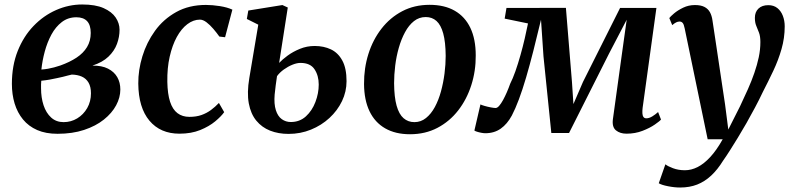

<svg xmlns="http://www.w3.org/2000/svg" viewBox="-20 -586 3538 856"><path d="M236.5 10.5Q184 10.5 145.8 -6.2Q107.5 -23 82.5 -53.5Q57.5 -84 45.2 -124.5Q33 -165 33 -212Q33 -293.5 59 -358.8Q85 -424 129.5 -470.2Q174 -516.5 230.2 -541.2Q286.5 -566 346.5 -566Q405.5 -566 442 -549.8Q478.5 -533.5 495.8 -507.8Q513 -482 513 -453.5Q513 -421.5 501.5 -390.2Q490 -359 463.5 -333.5Q437 -308 392 -293.5Q434 -294 461.5 -280Q489 -266 502.8 -242Q516.5 -218 516.5 -187Q516.5 -151.5 497.8 -116.5Q479 -81.5 443 -52.8Q407 -24 355 -6.8Q303 10.5 236.5 10.5ZM263.5 -41.5Q296.5 -41.5 324.2 -58.2Q352 -75 368.8 -104.2Q385.5 -133.5 385.5 -170Q385.5 -199 374.8 -217.5Q364 -236 344.8 -244.5Q325.5 -253 300 -253.5Q292.5 -252 282.2 -249.2Q272 -246.5 260.2 -243.5Q248.5 -240.5 235.5 -238Q219.5 -234.5 201.8 -231.2Q184 -228 164 -226Q163 -218 163 -209.5Q163 -201 163 -192.5Q163 -151 174.2 -116.8Q185.5 -82.5 208 -62Q230.5 -41.5 263.5 -41.5ZM164.5 -276Q180 -277 193.8 -279.5Q207.5 -282 221 -285.5Q234.5 -289 249 -294Q291 -309 321.2 -329Q351.5 -349 368 -376.2Q384.5 -403.5 384.5 -439Q384.5 -474.5 368.2 -491.8Q352 -509 320.5 -509Q283.5 -509 255.8 -487.8Q228 -466.5 209.2 -431.8Q190.5 -397 179.5 -356Q168.5 -315 164.5 -276Z M780 10Q695 10 646.2 -48Q597.5 -106 596.5 -213.5Q596 -273.5 614.8 -335Q633.5 -396.5 671 -448.5Q708.5 -500.5 765.5 -532.2Q822.5 -564 898 -564Q926.5 -564 960 -558.8Q993.5 -553.5 1016 -543L983.5 -420L958 -423Q946 -440 931 -457.5Q916 -475 900.5 -486.8Q885 -498.5 871.5 -498.5Q842 -498.5 815.2 -478.2Q788.5 -458 768.2 -421Q748 -384 736.5 -333.2Q725 -282.5 726 -221Q727 -167 738.2 -132.5Q749.5 -98 771.2 -81.5Q793 -65 824.5 -65Q855 -65 878.2 -73.2Q901.5 -81.5 920.5 -95.5Q939.5 -109.5 956 -127L979.5 -86Q966.5 -67.5 939.5 -45Q912.5 -22.5 872.5 -6.2Q832.5 10 780 10Z M1266.5 11Q1221 11 1184.2 -3.5Q1147.5 -18 1122.8 -48Q1098 -78 1089.2 -125.2Q1080.5 -172.5 1091.5 -238L1131.5 -476L1080.5 -501.5L1087 -539L1239 -563.5L1263 -552.5L1224.5 -305.5Q1238.5 -320.5 1262.2 -338Q1286 -355.5 1317 -368.2Q1348 -381 1383 -381Q1423.5 -381 1455.5 -365.8Q1487.5 -350.5 1506.2 -316Q1525 -281.5 1525 -224Q1525 -177.5 1504.8 -135.2Q1484.5 -93 1448.8 -60Q1413 -27 1366.2 -8Q1319.5 11 1266.5 11ZM1276.5 -42Q1316 -42 1343.8 -67.2Q1371.5 -92.5 1386.2 -131.2Q1401 -170 1401 -209Q1401 -249 1382.2 -277.2Q1363.5 -305.5 1319.5 -305.5Q1303.5 -305.5 1283.8 -297.5Q1264 -289.5 1245.5 -276.2Q1227 -263 1215 -246.5Q1212 -226 1209.2 -205.5Q1206.5 -185 1204.5 -164.5Q1201 -122.5 1209.8 -95Q1218.5 -67.5 1236.2 -54.8Q1254 -42 1276.5 -42Z M1895 -564.5Q1961.5 -564.5 2007.2 -538.2Q2053 -512 2077 -461.8Q2101 -411.5 2101 -339Q2101.5 -269.5 2081.2 -206.2Q2061 -143 2022.8 -93.8Q1984.5 -44.5 1930.2 -16Q1876 12.5 1808 12.5Q1743 12.5 1697.2 -13.8Q1651.5 -40 1627.5 -90Q1603.5 -140 1603 -211.5Q1602.5 -282 1622.5 -345.5Q1642.5 -409 1680.8 -458.2Q1719 -507.5 1773.2 -536Q1827.5 -564.5 1895 -564.5ZM1878 -510Q1848.5 -510 1825.5 -491.8Q1802.5 -473.5 1785.8 -442.5Q1769 -411.5 1758 -373Q1747 -334.5 1742 -293.5Q1737 -252.5 1737 -215Q1737.5 -153 1748.2 -114.8Q1759 -76.5 1779.2 -59Q1799.5 -41.5 1827.5 -41.5Q1856.5 -41.5 1879.2 -59.8Q1902 -78 1918.8 -109Q1935.5 -140 1946 -178.5Q1956.5 -217 1961.8 -258Q1967 -299 1967 -337Q1966.5 -399 1956 -437Q1945.5 -475 1926 -492.5Q1906.5 -510 1878 -510Z M2773 10Q2744.5 10 2726.2 -4.8Q2708 -19.5 2712.5 -54.5L2752.5 -344L2774 -498L2695 -346.5L2517 7H2438L2403 -335L2392 -498Q2374.5 -424.5 2358 -359.8Q2341.5 -295 2325.5 -240.5Q2309.5 -186 2293.5 -143.2Q2277.5 -100.5 2262 -71Q2241.5 -33 2212.5 -12.5Q2183.5 8 2143.5 8Q2136.5 8 2125.8 6Q2115 4 2106 1Q2097 -2 2095 -4L2122 -120.5Q2126 -118 2139.8 -114Q2153.5 -110 2168.2 -107.2Q2183 -104.5 2189.5 -104.5Q2197 -104.5 2205.5 -114.2Q2214 -124 2222.8 -140Q2231.5 -156 2239.8 -175Q2248 -194 2254.5 -212.5Q2266 -235 2277.8 -268.2Q2289.5 -301.5 2300.2 -339.5Q2311 -377.5 2319.5 -414.5Q2328 -451.5 2334 -481.5L2230 -503L2238 -550.5L2503 -551L2530 -220.5L2536.5 -122L2579 -220.5L2744.5 -550.5H2906.5L2845 -105Q2843.5 -92 2844 -81.2Q2844.5 -70.5 2848.8 -64.5Q2853 -58.5 2861.5 -58.5Q2874 -58.5 2888 -67Q2902 -75.5 2914 -86.5L2927 -53Q2921.5 -46 2899.5 -30.8Q2877.5 -15.5 2844.8 -2.8Q2812 10 2773 10Z M3032.5 -459.5Q3029 -477.5 3023.5 -483.8Q3018 -490 3010 -490Q3002 -490 2994.5 -486.2Q2987 -482.5 2977 -474L2964 -505.5Q2969 -512.5 2985.2 -526.2Q3001.5 -540 3025.8 -551.8Q3050 -563.5 3078 -563.5Q3104.5 -563.5 3120.5 -555.2Q3136.5 -547 3145 -531.8Q3153.5 -516.5 3156.5 -494.5Q3163.5 -448.5 3170.5 -401.8Q3177.5 -355 3184.5 -308Q3191.5 -261 3198.5 -214.2Q3205.5 -167.5 3212.5 -121L3227 -8.5L3279.5 -112.5Q3298 -151.5 3314.5 -188.5Q3331 -225.5 3343.2 -261Q3355.5 -296.5 3362.8 -330.8Q3370 -365 3370 -398.5Q3370 -424 3364 -440Q3358 -456 3351.8 -470.5Q3345.5 -485 3345.5 -506.5Q3345.5 -532.5 3361.5 -547.8Q3377.5 -563 3405.5 -563Q3429.5 -563 3445.8 -550Q3462 -537 3470.2 -515.5Q3478.5 -494 3478.5 -468.5Q3478.5 -416.5 3464.2 -367Q3450 -317.5 3427.5 -270Q3405 -222.5 3381 -176Q3365 -142 3346.2 -106.8Q3327.5 -71.5 3308 -37.2Q3288.5 -3 3269.5 28Q3250.5 59 3234 85Q3217.5 111 3204 130Q3179 170.5 3150.5 197Q3122 223.5 3088.2 236.8Q3054.5 250 3012.5 250Q2986.5 250 2957.8 244.2Q2929 238.5 2917 231L2946.5 146.5Q2956.5 155 2980.5 164Q3004.5 173 3033.5 173Q3062 173 3090.2 158.8Q3118.5 144.5 3146.5 114.2Q3174.5 84 3202 35H3135Z"/></svg>

Font: Merriweather 28pt SemiBold
Style: Italic
Weight: 600
Italic angle: -7.8°
Version: Version 2.101